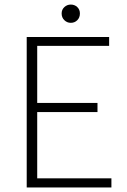

<svg xmlns="http://www.w3.org/2000/svg" viewBox="-20 -821 555 841"><path d="M97 0V-659H458V-620H143V-370H407V-330H143V-40H468V0ZM290 -721Q274 -721 262 -732.5Q250 -744 250 -762Q250 -779 262 -790Q274 -801 290 -801Q307 -801 318.5 -790Q330 -779 330 -762Q330 -744 318.5 -732.5Q307 -721 290 -721Z"/></svg>

Font: Mada Light
Style: Regular
Weight: 300
Designer: Khaled Hosny
Version: Version 1.5